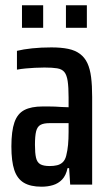

<svg xmlns="http://www.w3.org/2000/svg" viewBox="-20 -697 411 725"><path d="M137 8Q95 8 70 -7Q45 -22 34 -55Q23 -88 23 -144Q23 -202 34.5 -235Q46 -268 72 -281.5Q98 -295 141 -295Q151 -295 163 -295Q175 -295 187.5 -294.5Q200 -294 213 -293Q226 -292 239 -292V-329Q239 -368 235.5 -391Q232 -414 223 -425Q214 -436 196 -439Q178 -442 148 -442Q129 -442 111.5 -441Q94 -440 77 -438.5Q60 -437 44 -434V-505Q68 -511 101.5 -514.5Q135 -518 174 -518Q211 -518 237.5 -512.5Q264 -507 282 -493.5Q300 -480 310 -458.5Q320 -437 324 -405.5Q328 -374 328 -331V0H245L241 -62H235Q229 -34 214.5 -19Q200 -4 180 2Q160 8 137 8ZM168 -70Q183 -70 195.5 -73Q208 -76 217 -84.5Q226 -93 230 -109Q235 -129 237 -150.5Q239 -172 239 -199V-232H167Q145 -232 133 -225.5Q121 -219 116.5 -201.5Q112 -184 112 -150Q112 -119 116 -101.5Q120 -84 132 -77Q144 -70 168 -70ZM63 -592V-677H143V-592ZM229 -592V-677H308V-592Z"/></svg>

Font: Saira ExtraCondensed SemiBold
Style: Regular
Weight: 600
Width: 2
Designer: Hector Gatti with collaboration of the Omnibus-Type team
Foundry: Omnibus-Type
Version: Version 1.101